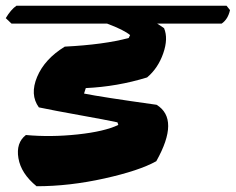

<svg xmlns="http://www.w3.org/2000/svg" viewBox="-54 -647 819 667"><path d="M733 -627 745 -612Q738 -580 716 -565H492Q508 -555 516 -549Q531 -513 513 -461.5Q495 -410 457 -378Q353 -346 244 -341L238 -322Q297 -310 490 -283Q571 -233 489 -87Q430 -54 308.5 -27Q187 0 73 0Q19 -44 10 -97.5Q1 -151 36 -178Q122 -170 215.5 -180Q309 -190 357 -213L354 -222Q312 -231 222.5 -247Q133 -263 81 -274Q49 -318 75 -380Q101 -442 171 -485Q308 -492 393 -515L398 -525Q377 -543 318 -565H-14L-34 -584Q-16 -614 3 -627Z"/></svg>

Font: Tillana ExtraBold
Style: Regular
Weight: 800
Designer: Lipi Raval (Devanagari, Latin), Jonny Pinhorn (Latin)
Foundry: Indian Type Foundry
Version: Version 2.003;PS 1.0;hotconv 1.0.79;makeotf.lib2.5.61930; tt